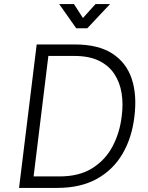

<svg xmlns="http://www.w3.org/2000/svg" viewBox="-20 -917 721 937"><path d="M73 0 159 -700H346Q459 -700 527.5 -656Q596 -612 622.5 -533.5Q649 -455 636 -349Q624 -245 578 -166.5Q532 -88 452.5 -44Q373 0 260 0ZM144 -56H270Q367 -56 431 -96.5Q495 -137 530 -204Q565 -271 574 -350Q582 -409 573.5 -462Q565 -515 538 -556Q511 -597 463 -620.5Q415 -644 342 -644H216ZM352 -779 269 -897H341L408 -793L353 -794L446 -897H517L406 -779Z"/></svg>

Font: Inclusive Sans Light
Style: Italic
Weight: 300
Italic angle: -7°
Designer: Olivia King
Foundry: Olivia King
Version: Version 2.004